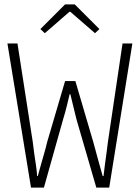

<svg xmlns="http://www.w3.org/2000/svg" viewBox="-20 -859 640 879"><path d="M122 0 14 -660H60L130 -209Q133 -183 136.5 -157.5Q140 -132 144 -107Q148 -82 150 -53H153Q161 -82 168 -107Q175 -132 182.5 -157.5Q190 -183 196 -209L278 -488H325L407 -209Q414 -183 421 -157.5Q428 -132 435 -106.5Q442 -81 450 -53H454Q457 -81 460.5 -106.5Q464 -132 467.5 -157.5Q471 -183 474 -209L541 -660H586L480 0H421L330 -313Q323 -342 316 -370.5Q309 -399 302 -428H299Q292 -399 285 -370.5Q278 -342 269 -313L181 0ZM185 -707 165 -726 278 -839H322L435 -726L415 -707L302 -805H298Z"/></svg>

Font: Source Code Pro ExtraLight Light
Style: Regular
Weight: 300
Monospace: yes
Version: Version 1.018;hotconv 1.0.116;makeotfexe 2.5.65601